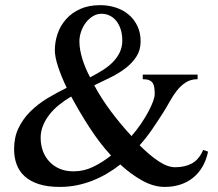

<svg xmlns="http://www.w3.org/2000/svg" viewBox="-20 -716 854 752"><path d="M539.1 -423.8H753.9V-405.8Q727.1 -405.8 707.5 -393.1Q688 -380.4 672.9 -361.1Q657.7 -341.8 645 -318.8Q632.3 -295.9 619.1 -274.9Q598.6 -242.7 576.4 -210.2Q554.2 -177.7 526.9 -147Q566.4 -107.4 601.6 -84.2Q636.7 -61 666 -61Q704.1 -61 731.7 -75.9Q759.3 -90.8 775.9 -128.9L794.9 -122.1Q788.1 -88.9 772.9 -63Q757.8 -37.1 735.8 -19.5Q713.9 -2 685.8 7.1Q657.7 16.1 625 16.1Q582.5 16.1 538.3 -8.1Q494.1 -32.2 451.2 -71.8Q426.3 -52.2 398.9 -36.1Q371.6 -20 341.8 -8.3Q312 3.4 280 9.8Q248 16.1 213.9 16.1Q166 16.1 132.1 5.1Q98.1 -5.9 76.7 -25.4Q55.2 -44.9 45.2 -72Q35.2 -99.1 35.2 -131.8Q35.2 -178.7 52.7 -214.8Q70.3 -251 99.1 -279.5Q127.9 -308.1 165 -330.6Q202.1 -353 241.2 -372.1Q219.7 -417.5 207.3 -455.3Q194.8 -493.2 194.8 -519Q194.8 -552.7 205.8 -584.5Q216.8 -616.2 239 -641.1Q261.2 -666 294.4 -680.9Q327.6 -695.8 372.1 -695.8Q404.8 -695.8 433.8 -686.3Q462.9 -676.8 484.4 -658.4Q505.9 -640.1 518.3 -613.8Q530.8 -587.4 530.8 -554.2Q530.8 -520.5 514.9 -495.4Q499 -470.2 473.4 -450.2Q447.8 -430.2 415 -413.8Q382.3 -397.5 349.1 -381.8Q376 -331.5 413.6 -281Q451.2 -230.5 495.1 -183.1Q517.1 -208.5 533.9 -233.6Q550.8 -258.8 562.3 -280.8Q573.7 -302.7 579.8 -319.8Q585.9 -336.9 585.9 -346.2Q585.9 -359.9 584.7 -370.8Q583.5 -381.8 578.9 -389.6Q574.2 -397.5 564.9 -401.6Q555.7 -405.8 539.1 -405.8ZM258.8 -337.9Q232.9 -322.8 210.9 -304.9Q189 -287.1 173.1 -266.6Q157.2 -246.1 148.2 -223.4Q139.2 -200.7 139.2 -176.8Q139.2 -148.9 147.9 -124.8Q156.7 -100.6 173.6 -82.8Q190.4 -64.9 214.1 -54.9Q237.8 -44.9 268.1 -44.9Q308.6 -44.9 345.2 -62.7Q381.8 -80.6 415 -106.9Q391.6 -131.8 370.4 -159.9Q349.1 -188 329.8 -217.8Q310.5 -247.6 292.7 -277.8Q274.9 -308.1 258.8 -337.9ZM333 -413.1Q359.4 -426.8 382.6 -441.4Q405.8 -456.1 422.6 -473.4Q439.5 -490.7 449.2 -511.5Q459 -532.2 459 -557.1Q459 -582 452.6 -601.3Q446.3 -620.6 435.3 -634.3Q424.3 -647.9 409.4 -655Q394.5 -662.1 377.9 -662.1Q359.4 -662.1 343.5 -652.3Q327.6 -642.6 315.9 -627Q304.2 -611.3 297.6 -592Q291 -572.8 291 -554.2Q291 -523.4 302.2 -486.3Q313.5 -449.2 333 -413.1Z"/></svg>

Font: Tuladha Jejeg
Style: Regular
Weight: 400
Designer: R.S. Wihananto
Foundry: R.S. Wihananto
Version: Version 1.92